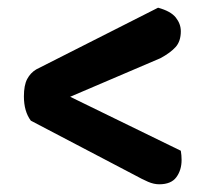

<svg xmlns="http://www.w3.org/2000/svg" viewBox="-20 -539 522 498"><path d="M449 -148Q450 -142 450.5 -136Q451 -130 451 -124Q451 -98 437.5 -79.5Q424 -61 393 -61Q379 -61 364 -67.5Q349 -74 329 -85L60 -226Q42 -250 42 -289Q42 -318 50.5 -334Q59 -350 74 -359L390 -519Q423 -510 436 -493.5Q449 -477 449 -458Q449 -432 435.5 -417Q422 -402 396 -388L162 -288Z"/></svg>

Font: Baloo Chettan 2 SemiBold
Style: Regular
Weight: 600
Designer: Maithili Shingre, Unnati Kotecha and Ek Type
Foundry: Ek Type
Version: Version 1.640;hotconv 1.0.111;makeotfexe 2.5.65597; ttfautoh